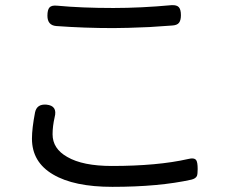

<svg xmlns="http://www.w3.org/2000/svg" viewBox="-20 -711 888 745"><path d="M416 14Q267 14 186 -34Q104 -82 104 -173Q104 -213 116 -275Q123 -308 160 -305Q204 -301 192 -256Q184 -221 184 -190Q184 -134 241 -102Q301 -67 414 -67Q591 -67 710 -94Q733 -100 741 -90Q747 -82 747 -55Q747 -35 744 -28Q739 -18 723 -14Q597 14 416 14ZM420 -602Q307 -602 198 -610Q164 -613 164 -650Q164 -673 172 -682Q180 -691 201 -689Q296 -680 420 -680Q527 -680 646 -691Q666 -692 674 -683Q682 -674 682 -652Q682 -632 674.5 -622.5Q667 -613 648 -612Q614 -610 560 -606Q468 -602 420 -602Z"/></svg>

Font: GenSenRounded JP R
Style: Regular
Weight: 400
Version: Version 1.501;PS 1;hotconv 16.6.51;makeotf.lib2.5.65220